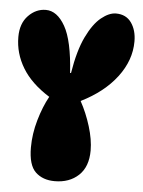

<svg xmlns="http://www.w3.org/2000/svg" viewBox="-53 -781 619 832"><g transform="rotate(5 256.5 -364.5)"><path d="M216 9Q164 9 132.5 -21Q101 -51 101 -128Q101 -187 118.5 -247.5Q136 -308 161 -353Q81 -403 43 -466Q5 -529 5 -600Q5 -659 38 -693Q71 -727 114 -727Q163 -727 198 -665.5Q233 -604 242 -464H246Q262 -563 291 -623Q320 -683 354 -710.5Q388 -738 418 -738Q462 -738 485 -705.5Q508 -673 508 -624Q508 -542 452.5 -469Q397 -396 298 -347Q325 -298 342.5 -241Q360 -184 360 -137Q360 -66 320 -28.5Q280 9 216 9Z"/></g></svg>

Font: DynaPuff Condensed
Style: Bold
Weight: 700
Width: 3
Designer: Toshi Omagari, Jennifer Daniel
Foundry: Google Fonts
Version: Version 2.000; ttfautohint (v1.8.4.7-5d5b)